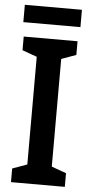

<svg xmlns="http://www.w3.org/2000/svg" viewBox="-59 -903 446 938"><g transform="rotate(5 164.0 -434.5)"><path d="M296 0H32V-67L104 -93V-621L32 -647V-714H296V-647L224 -621V-93L296 -67ZM304 -869V-784H24V-869Z"/></g></svg>

Font: Noto Sans Devanagari Condensed SemiBold
Style: Regular
Weight: 600
Width: 3
Designer: Jelle Bosma - Monotype Design Team
Foundry: Monotype Imaging Inc.
Version: Version 2.004; ttfautohint (v1.8.4.7-5d5b)